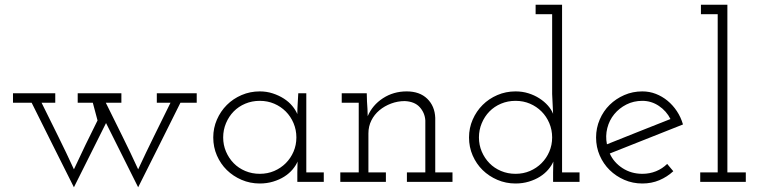

<svg xmlns="http://www.w3.org/2000/svg" viewBox="-20 -770 3213 813"><path d="M644 -375H813V-335H744Q699 -244 654.5 -155.5Q610 -67 565 23L429 -249L293 23Q248 -67 203.5 -155.5Q159 -244 114 -335H35V-375H214V-335H156Q191 -264 226 -193.5Q261 -123 293 -53Q317 -105 342 -156.5Q367 -208 393 -260Q388 -279 383 -297.5Q378 -316 373 -335H309V-375H494V-335H428Q463 -264 498 -193.5Q533 -123 565 -53Q598 -124 632.5 -194Q667 -264 702 -335H644Z M883 -188Q883 -228 898.5 -263.5Q914 -299 940.5 -325.5Q967 -352 1003 -367.5Q1039 -383 1080 -383Q1109 -383 1135 -374.5Q1161 -366 1182 -352.5Q1203 -339 1217.5 -321.5Q1232 -304 1239 -287Q1239 -309 1240.5 -331Q1242 -353 1243 -375H1277V-40H1351V0H1239V-40Q1239 -52 1239.5 -63.5Q1240 -75 1240 -86Q1233 -69 1218.5 -52Q1204 -35 1183.5 -22Q1163 -9 1136.5 -1Q1110 7 1080 7Q1039 7 1003 -8.5Q967 -24 940.5 -50Q914 -76 898.5 -111.5Q883 -147 883 -188ZM925 -188Q925 -156 937 -128Q949 -100 969.5 -79Q990 -58 1018.5 -46Q1047 -34 1080 -34Q1113 -34 1141 -46Q1169 -58 1190 -79Q1211 -100 1223 -128Q1235 -156 1235 -188Q1235 -220 1223 -248.5Q1211 -277 1190 -298Q1169 -319 1141 -331Q1113 -343 1080 -343Q1047 -343 1018.5 -331Q990 -319 969.5 -298Q949 -277 937 -248.5Q925 -220 925 -188Z M1703 -40H1781V-260Q1779 -292 1757.5 -316Q1736 -340 1694 -342Q1664 -342 1636 -331.5Q1608 -321 1586.5 -303Q1565 -285 1552.5 -260Q1540 -235 1540 -205V-40H1614V0H1421V-40H1499V-335H1427V-375H1533L1534 -340Q1535 -323 1536 -309Q1537 -295 1537 -278Q1557 -325 1601.5 -354Q1646 -383 1702 -383Q1757 -383 1789 -352Q1821 -321 1823 -271V-40H1896V0H1703Z M2322 -40Q2322 -52 2322.5 -63.5Q2323 -75 2323 -86Q2316 -69 2301.5 -52Q2287 -35 2266.5 -22Q2246 -9 2219.5 -1Q2193 7 2163 7Q2122 7 2086 -8.5Q2050 -24 2023.5 -50Q1997 -76 1981.5 -111.5Q1966 -147 1966 -188Q1966 -228 1981.5 -263.5Q1997 -299 2023.5 -325.5Q2050 -352 2086 -367.5Q2122 -383 2163 -383Q2192 -383 2217.5 -375Q2243 -367 2264 -353.5Q2285 -340 2300 -323Q2315 -306 2322 -288Q2321 -309 2320 -330Q2319 -351 2318 -372V-710H2248V-750H2360V-40H2434V0H2322ZM2008 -188Q2008 -156 2020 -128Q2032 -100 2052.5 -79Q2073 -58 2101.5 -46Q2130 -34 2163 -34Q2196 -34 2224 -46Q2252 -58 2273 -79Q2294 -100 2306 -128Q2318 -156 2318 -188Q2318 -220 2306 -248.5Q2294 -277 2273 -298Q2252 -319 2224 -331Q2196 -343 2163 -343Q2130 -343 2101.5 -331Q2073 -319 2052.5 -298Q2032 -277 2020 -248.5Q2008 -220 2008 -188Z M2700 -343Q2663 -343 2632.5 -327.5Q2602 -312 2581 -286.5Q2560 -261 2551.5 -227.5Q2543 -194 2550 -159Q2617 -186 2684 -212.5Q2751 -239 2819 -266Q2802 -300 2770 -321.5Q2738 -343 2700 -343ZM2872 -243Q2794 -212 2717 -181.5Q2640 -151 2562 -120Q2579 -82 2616 -58Q2653 -34 2700 -34Q2731 -34 2758 -45Q2785 -56 2805 -76Q2812 -68 2818 -60.5Q2824 -53 2831 -45Q2805 -21 2772 -7Q2739 7 2700 7Q2659 7 2623.5 -8.5Q2588 -24 2561.5 -50Q2535 -76 2519.5 -111.5Q2504 -147 2504 -188Q2504 -228 2519.5 -264Q2535 -300 2561.5 -326Q2588 -352 2623.5 -367.5Q2659 -383 2700 -383Q2730 -383 2757 -372.5Q2784 -362 2806.5 -343.5Q2829 -325 2846 -299.5Q2863 -274 2872 -243Z M2945 -40H3019V-710H2948V-750H3060V-40H3138V0H2945Z"/></svg>

Font: Josefin Slab
Style: Regular
Weight: 400
Designer: Santiago Orozco
Foundry: Typemade
Version: Version 1.000